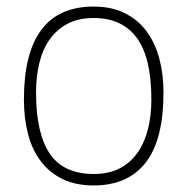

<svg xmlns="http://www.w3.org/2000/svg" viewBox="-20 -558 572 586"><path d="M266 8Q211 8 171 -11.5Q131 -31 104.5 -66Q78 -101 65.5 -149Q53 -197 53 -254Q53 -538 266 -538Q320 -538 360.5 -518Q401 -498 427 -463Q453 -428 466 -380Q479 -332 479 -276Q479 -131 424.5 -61.5Q370 8 266 8ZM266 -27Q312 -27 345 -44Q378 -61 399.5 -91.5Q421 -122 431.5 -163.5Q442 -205 442 -254Q442 -382 397.5 -442.5Q353 -503 266 -503Q219 -503 186 -485.5Q153 -468 131.5 -437.5Q110 -407 100 -365.5Q90 -324 90 -276Q90 -151 132 -89Q174 -27 266 -27Z"/></svg>

Font: Tanohe Sans ExtraLight
Style: Regular
Weight: 250
Designer: Village Type and Design LLC & Cristiano Sobral
Foundry: Cooper Hewitt Smithsonian Design Museum
Version: Version 1.00;September 29, 2021;FontCreator 13.0.0.2655 64-b